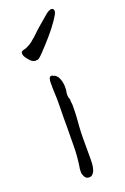

<svg xmlns="http://www.w3.org/2000/svg" viewBox="-151 -822 568 875"><g transform="rotate(-20 133.0 -384.0)"><path d="M161 -360V-350V-349L163 -332V-323Q163 -292 161 -266L158 -226Q156 -199 156 -168V-68Q156 -58 155 -45Q154 -32 150 -20Q147 -9 139 -1Q133 6 122 6Q108 6 101 -6Q94 -19 94 -31Q94 -46 97 -60Q104 -108 104 -153Q104 -199 105 -247Q105 -273 105 -298Q106 -324 106 -351V-379L104 -434V-462Q104 -470 107 -480Q110 -488 117 -488H122L127 -484Q130 -483 133 -483L134 -482Q142 -477 147 -469Q152 -460 155 -449.5Q158 -439 159 -427V-406L156 -388V-387V-379Q156 -377 157 -371Q157 -364 161 -360ZM27 -632Q28 -640 42 -643Q52 -645 59 -649Q72 -655 84 -664Q88 -668 93 -672Q98 -676 103 -680Q113 -690 124 -700Q133 -709 144 -718Q166 -737 185 -753Q209 -775 222 -774Q234 -773 233 -757Q231 -747 212 -719Q192 -690 166 -660Q140 -630 116 -605Q91 -578 84 -578Q80 -578 78 -578Q76 -577 73 -577Q57 -578 42 -598Q26 -617 27 -628Z"/></g></svg>

Font: ToneOZ-Tsuipita-TC
Style: Tsuipita-TC
Weight: 400
Designer: :Jeffrey Xuan (Chih-Lin Hsuan)  :
Foundry: jeffreyx@gmail.com, cjkFonts.io
Version: Version 0.24071